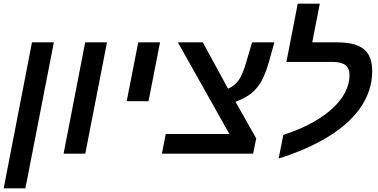

<svg xmlns="http://www.w3.org/2000/svg" viewBox="-22 -833 2050 1041"><path d="M270 -603.5 115.7 188H-2L151.4 -603.5Z M558.1 -603.5 440.4 0H322.8L439.9 -603.5Z M845.7 -603.5 783.2 -284.2H665L727.5 -603.5Z M1367.2 -82.5 1350.6 0H856L876.5 -106.4H1221.7L942.4 -603.5H1077.6L1214.4 -352.1Q1251.5 -368.2 1272.7 -398.9Q1293.9 -429.7 1312 -492.2L1344.7 -603.5H1465.8L1434.6 -492.2Q1422.4 -450.7 1408.9 -420.2Q1395.5 -389.6 1378.9 -367.7Q1357.4 -337.9 1327.9 -317.6Q1298.3 -297.4 1254.9 -281.2Z M1873 -425.3Q1873 -461.9 1851.1 -479.5Q1829.1 -497.1 1784.2 -497.1H1530.8L1592.3 -813H1711.9L1670.9 -603.5H1803.2Q1904.8 -603.5 1950.4 -566.7Q1996.1 -529.8 1996.1 -447.8Q1996.1 -338.9 1928.7 -244.1Q1869.1 -160.6 1757.8 -92Q1646.5 -23.4 1488.8 26.4L1514.2 -101.6Q1627.4 -138.2 1707.5 -189.9Q1788.6 -241.2 1830.8 -302Q1873 -362.8 1873 -425.3Z"/></svg>

Font: Arimo SemiBold
Style: Italic
Weight: 600
Italic angle: -12°
Version: Version 1.33